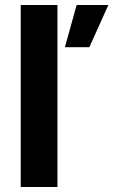

<svg xmlns="http://www.w3.org/2000/svg" viewBox="-20 -749 454 769"><path d="M240 -560 287 -729H414L338 -560ZM63 0V-729H210V0Z"/></svg>

Font: Mona Sans ExtraLight
Style: Bold
Weight: 700
Version: Version 2.000